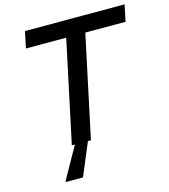

<svg xmlns="http://www.w3.org/2000/svg" viewBox="-126 -788 951 1078"><g transform="rotate(-15 349.5 -249.0)"><path d="M208 0 334 -592H100L120 -688H699L679 -592H445L319 0ZM122 190V185L236 -18H307V-13L222 190Z"/></g></svg>

Font: Saira SemiExpanded Medium
Style: Italic
Weight: 500
Width: 6
Italic angle: -12°
Designer: Hector Gatti with collaboration of the Omnibus-Type team
Foundry: Omnibus-Type
Version: Version 1.101